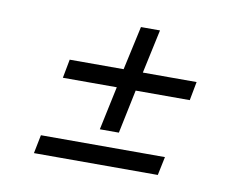

<svg xmlns="http://www.w3.org/2000/svg" viewBox="-55 -585 707 561"><g transform="rotate(10 298.5 -304.5)"><path d="M77 -96 88 -151H456L444.5 -96ZM498.5 -327.5H338L311 -198H254.5L282 -327.5H122L132.5 -383H292.5L321 -513H377.5L349.5 -383H509Z"/></g></svg>

Font: Epilogue
Style: Italic
Weight: 400
Italic angle: -12°
Designer: Tyler Finck
Foundry: Etcetera Type Co
Version: Version 2.112